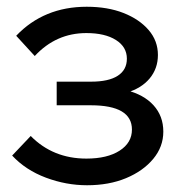

<svg xmlns="http://www.w3.org/2000/svg" viewBox="-20 -532 535 569"><path d="M238 17Q176 17 116 -5.5Q56 -28 16 -71L71 -129Q137 -62 236 -62Q298 -62 334.5 -85.5Q371 -109 371 -148Q371 -220 249 -220H148V-290H250Q302 -290 329 -307.5Q356 -325 356 -358Q356 -393 323.5 -413.5Q291 -434 236 -434Q146 -434 83 -366L28 -426Q110 -512 237 -512Q299 -512 346 -493.5Q393 -475 420.5 -443Q448 -411 448 -369Q448 -329 423.5 -299.5Q399 -270 354 -257L353 -265Q406 -252 435 -220Q464 -188 464 -142Q464 -97 434 -61Q404 -25 353.5 -4Q303 17 238 17Z"/></svg>

Font: Wix Madefor Display Medium
Style: Regular
Weight: 500
Designer: Dalton Maag Ltd
Foundry: Dalton Maag Ltd
Version: Version 3.100